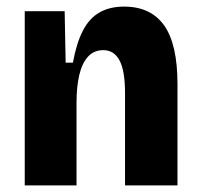

<svg xmlns="http://www.w3.org/2000/svg" viewBox="-20 -562 606 582"><path d="M55 0V-324V-528H176L179 -372H201Q212 -432 231.5 -469.5Q251 -507 282 -524.5Q313 -542 356 -542Q437 -542 477.5 -485Q518 -428 518 -307V0H359V-280Q359 -347 342.5 -378.5Q326 -410 293 -410Q265 -410 247 -390.5Q229 -371 220.5 -335.5Q212 -300 212 -251V0Z"/></svg>

Font: Bricolage Grotesque 96pt ExtraBold SemiCondensed ExtraBold
Style: Regular
Weight: 800
Width: 4
Version: Version 1.001;gftools[0.9.33.dev8+g029e19f]